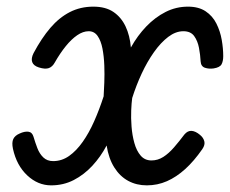

<svg xmlns="http://www.w3.org/2000/svg" viewBox="-20 -539 692 578"><path d="M134 19Q94 19 62 -11Q30 -41 19 -91Q15 -110 20 -120.5Q25 -131 39 -137Q54 -144 65.5 -142.5Q77 -141 81 -127Q86 -110 92.5 -93Q99 -76 110.5 -65Q122 -54 140 -54Q166 -54 188 -69.5Q210 -85 229 -112Q248 -139 263.5 -174Q279 -209 292 -249Q293 -266 294 -290.5Q295 -315 294 -342Q293 -369 288.5 -392.5Q284 -416 274 -430.5Q264 -445 247 -445Q230 -445 212.5 -433Q195 -421 178 -400Q161 -379 145 -351Q138 -338 127 -334Q116 -330 97 -336Q81 -341 77 -352Q73 -363 81 -379Q105 -424 131.5 -455Q158 -486 190 -502.5Q222 -519 261 -519Q298 -519 321.5 -503Q345 -487 358 -459.5Q371 -432 374 -396Q394 -432 420.5 -459.5Q447 -487 478.5 -503Q510 -519 546 -519Q578 -519 599 -505Q620 -491 631.5 -468Q643 -445 647.5 -419Q652 -393 652 -370Q652 -355 647 -345.5Q642 -336 623 -333Q609 -331 597 -335Q585 -339 584 -354Q583 -374 579 -395Q575 -416 564.5 -430.5Q554 -445 532 -445Q509 -445 486.5 -428Q464 -411 443.5 -382Q423 -353 406.5 -317.5Q390 -282 378 -244Q376 -230 375 -207Q374 -184 376 -158Q378 -132 384.5 -108.5Q391 -85 403.5 -70.5Q416 -56 436 -56Q455 -56 471.5 -66.5Q488 -77 504 -95.5Q520 -114 535 -134Q545 -146 557 -145Q569 -144 582 -133Q592 -125 595 -114Q598 -103 589 -90Q564 -54 537.5 -30Q511 -6 482.5 6.5Q454 19 422 19Q391 19 366 5.5Q341 -8 324 -35Q307 -62 301 -101Q283 -67 258 -40Q233 -13 202 3Q171 19 134 19Z"/></svg>

Font: Playwrite NL
Style: Regular
Weight: 400
Designer: Veronika Burian, José Scaglione
Foundry: TypeTogether
Version: Version 1.002